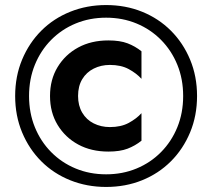

<svg xmlns="http://www.w3.org/2000/svg" viewBox="-20 -730 840 760"><path d="M289 -350Q289 -389 305.5 -416.5Q322 -444 351 -458.5Q380 -473 415 -473Q459 -473 489.5 -456.5Q520 -440 540 -418V-527Q515 -547 485 -558.5Q455 -570 409 -570Q341 -570 289.5 -542Q238 -514 208 -464.5Q178 -415 178 -350Q178 -285 208 -235.5Q238 -186 289.5 -158Q341 -130 409 -130Q455 -130 485 -141.5Q515 -153 540 -173V-282Q520 -260 489.5 -243.5Q459 -227 415 -227Q380 -227 351 -241.5Q322 -256 305.5 -284Q289 -312 289 -350ZM95 -350Q95 -417 118 -473.5Q141 -530 182.5 -572Q224 -614 279.5 -637Q335 -660 400 -660Q465 -660 520.5 -637Q576 -614 617.5 -572Q659 -530 682 -473.5Q705 -417 705 -350Q705 -283 682 -226.5Q659 -170 617.5 -128Q576 -86 520.5 -63Q465 -40 400 -40Q335 -40 279.5 -63Q224 -86 182.5 -128Q141 -170 118 -226.5Q95 -283 95 -350ZM40 -350Q40 -272 67.5 -206Q95 -140 143.5 -91.5Q192 -43 258 -16.5Q324 10 400 10Q477 10 542.5 -16.5Q608 -43 656.5 -91.5Q705 -140 732.5 -206Q760 -272 760 -350Q760 -428 732.5 -494Q705 -560 656.5 -608.5Q608 -657 542.5 -683.5Q477 -710 400 -710Q324 -710 258 -683.5Q192 -657 143.5 -608.5Q95 -560 67.5 -494Q40 -428 40 -350Z"/></svg>

Font: Jost
Style: Bold
Weight: 700
Version: Version 3.710